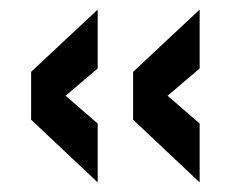

<svg xmlns="http://www.w3.org/2000/svg" viewBox="-20 -489 500 401"><path d="M184 -108 45 -239V-339L184 -469V-346L117 -289L184 -231ZM397 -108 258 -239V-339L397 -469V-346L330 -289L397 -231Z"/></svg>

Font: Involve
Style: Bold
Weight: 700
Designer: Stefan Peev
Foundry: Context Ltd.
Version: Version 1.001